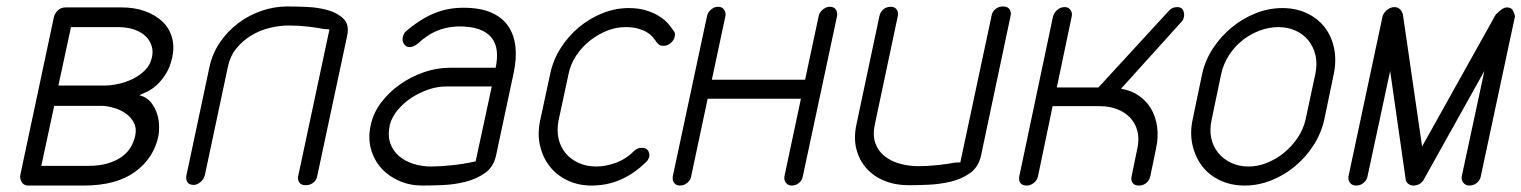

<svg xmlns="http://www.w3.org/2000/svg" viewBox="-20 -575 4715 595"><path d="M147 -522Q150 -534 159.5 -543Q169 -552 183 -552H357Q397 -552 429 -540.5Q461 -529 482.5 -509Q504 -489 512.5 -460.5Q521 -432 514 -398Q507 -366 493 -344.5Q479 -323 463.5 -309.5Q448 -296 434 -290L412 -280Q435 -274 448 -257.5Q461 -241 467 -221.5Q473 -202 473 -183Q473 -164 471 -154Q457 -85 398.5 -42.5Q340 0 240 0H65Q53 -1 47 -11Q41 -21 43 -33ZM148 -247 108 -61H253Q289 -61 315 -69Q341 -77 358.5 -90Q376 -103 385.5 -119.5Q395 -136 399 -154Q404 -177 395 -194.5Q386 -212 369.5 -223.5Q353 -235 332 -241Q311 -247 293 -247ZM306 -310Q324 -310 347 -315Q370 -320 391.5 -330.5Q413 -341 429.5 -357.5Q446 -374 451 -398Q455 -416 450 -432.5Q445 -449 432 -462Q419 -475 397 -483Q375 -491 345 -491H200L161 -310Z M1001 -484Q999 -484 993.5 -484.5Q988 -485 984 -485Q965 -489 935 -492.5Q905 -496 876 -496Q846 -496 815.5 -488.5Q785 -481 758.5 -465Q732 -449 712.5 -425Q693 -401 686 -367L615 -33Q612 -20 601.5 -11Q591 -2 580 -2Q566 -2 560.5 -11Q555 -20 558 -33L629 -367Q638 -409 661.5 -443.5Q685 -478 718 -503Q751 -528 790.5 -541.5Q830 -555 871 -555Q896 -555 931 -553.5Q966 -552 996 -543.5Q1026 -535 1044.5 -517Q1063 -499 1056 -465L963 -29Q961 -17 951 -9Q941 -1 927 -1Q914 -1 908 -9Q902 -17 904 -29Z M1516 -365Q1522 -393 1519.5 -417Q1517 -441 1503.5 -458Q1490 -475 1464 -484.5Q1438 -494 1396 -493Q1360 -491 1331.5 -478.5Q1303 -466 1275 -440Q1269 -435 1262 -432Q1255 -429 1250 -429Q1238 -429 1232 -438.5Q1226 -448 1228 -459Q1231 -471 1236 -476Q1278 -513 1321.5 -532Q1365 -551 1416 -551Q1469 -551 1503.5 -535.5Q1538 -520 1556 -492.5Q1574 -465 1577.5 -428.5Q1581 -392 1572 -350L1517 -92Q1509 -57 1482.5 -38.5Q1456 -20 1422 -11.5Q1388 -3 1352 -1.5Q1316 0 1289 0Q1250 0 1217 -14.5Q1184 -29 1161.5 -54Q1139 -79 1129.5 -113.5Q1120 -148 1129 -188Q1137 -225 1161 -257Q1185 -289 1219 -313Q1253 -337 1293 -351Q1333 -365 1373 -365ZM1504 -307H1361Q1336 -307 1309 -298Q1282 -289 1257.5 -273.5Q1233 -258 1214 -236Q1195 -214 1188 -188Q1181 -155 1189.5 -131Q1198 -107 1217 -91Q1236 -75 1262 -67Q1288 -59 1316 -59Q1344 -59 1381.5 -63Q1419 -67 1454 -75Z M1946 -108Q1956 -117 1969 -117Q1983 -117 1988.5 -108Q1994 -99 1992 -88Q1990 -83 1987.5 -79Q1985 -75 1979 -70Q1944 -36 1902.5 -18Q1861 0 1813 0Q1772 0 1738.5 -16Q1705 -32 1683.5 -59.5Q1662 -87 1653.5 -123.5Q1645 -160 1654 -202L1685 -346Q1694 -389 1717.5 -426Q1741 -463 1774 -490.5Q1807 -518 1847 -534Q1887 -550 1928 -550Q1961 -550 1985 -542Q2009 -534 2025.5 -523Q2042 -512 2052 -500Q2062 -488 2067 -480Q2074 -473 2071 -462Q2069 -451 2059 -442Q2049 -433 2036 -433Q2023 -433 2017 -442L2012 -447H2013Q2008 -454 2001.5 -461.5Q1995 -469 1984 -475.5Q1973 -482 1957 -486.5Q1941 -491 1918 -491Q1889 -491 1860.5 -479.5Q1832 -468 1807.5 -448.5Q1783 -429 1765.5 -402.5Q1748 -376 1742 -346L1711 -202Q1705 -171 1711 -145Q1717 -119 1733 -100Q1749 -81 1773.5 -70Q1798 -59 1828 -59Q1857 -59 1888.5 -70.5Q1920 -82 1946 -108Z M2171 -525Q2173 -536 2183 -545Q2193 -554 2205 -554Q2218 -554 2224 -545Q2230 -536 2228 -525L2186 -328H2475L2517 -525Q2519 -536 2529.5 -545Q2540 -554 2551 -554Q2565 -554 2570.5 -545Q2576 -536 2574 -525L2468 -29Q2466 -17 2456.5 -8.5Q2447 0 2433 0Q2422 0 2415.5 -8.5Q2409 -17 2411 -29L2462 -269H2173L2122 -29Q2120 -17 2110 -8.5Q2100 0 2087 0Q2075 0 2069 -8.5Q2063 -17 2065 -29Z M3053 -527Q3055 -539 3065 -547Q3075 -555 3088 -555Q3102 -555 3108 -547Q3114 -539 3112 -527L3020 -92Q3012 -57 2986 -38.5Q2960 -20 2926 -12Q2892 -4 2856.5 -2.5Q2821 -1 2796 -1Q2755 -1 2721.5 -14.5Q2688 -28 2665.5 -53Q2643 -78 2634 -112.5Q2625 -147 2634 -189L2705 -524Q2708 -538 2717.5 -546Q2727 -554 2741 -554Q2752 -554 2758.5 -546Q2765 -538 2762 -524L2691 -189Q2684 -155 2693 -130.5Q2702 -106 2722 -90.5Q2742 -75 2769.5 -67.5Q2797 -60 2827 -60Q2855 -60 2887 -63.5Q2919 -67 2939 -71Q2941 -71 2947.5 -71.5Q2954 -72 2956 -72Z M3197 -30Q3194 -16 3183.5 -8Q3173 0 3162 0Q3148 0 3142 -8Q3136 -16 3139 -30L3243 -523Q3246 -535 3256 -544Q3266 -553 3280 -553Q3291 -553 3297.5 -544Q3304 -535 3301 -523L3255 -304H3384L3600 -539Q3611 -553 3628 -553Q3642 -553 3646.5 -543Q3651 -533 3649 -523Q3647 -512 3641 -507L3454 -300Q3486 -295 3510 -278Q3534 -261 3548 -236.5Q3562 -212 3566 -181Q3570 -150 3563 -117L3545 -30Q3542 -16 3532.5 -8Q3523 0 3509 0Q3496 0 3490 -8Q3484 -16 3487 -30L3505 -117Q3511 -146 3504.5 -170Q3498 -194 3481.5 -211Q3465 -228 3441 -237Q3417 -246 3389 -246H3242Z M3705 -344Q3714 -387 3738.5 -424.5Q3763 -462 3797 -490Q3831 -518 3871.5 -534Q3912 -550 3954 -550Q3996 -550 4030 -534Q4064 -518 4085.5 -490Q4107 -462 4114.5 -424.5Q4122 -387 4113 -344L4084 -205Q4075 -163 4051 -125.5Q4027 -88 3993.5 -60Q3960 -32 3919.5 -16Q3879 0 3837 0Q3795 0 3761 -16Q3727 -32 3705.5 -60Q3684 -88 3675.5 -125.5Q3667 -163 3676 -205ZM3735 -205Q3728 -174 3733.5 -147.5Q3739 -121 3755 -101.5Q3771 -82 3795 -70.5Q3819 -59 3850 -59Q3878 -59 3906.5 -70.5Q3935 -82 3959 -101.5Q3983 -121 4001 -147.5Q4019 -174 4026 -205L4056 -345Q4063 -378 4056.5 -404.5Q4050 -431 4034 -450.5Q4018 -470 3994 -480.5Q3970 -491 3942 -491Q3913 -491 3884.5 -480.5Q3856 -470 3831.5 -451Q3807 -432 3789 -404.5Q3771 -377 3764 -344Z M4264 -522Q4266 -533 4277 -543Q4288 -553 4302 -553Q4310 -553 4317 -547.5Q4324 -542 4326 -533L4327 -534L4387 -121L4617 -533V-531Q4624 -539 4633 -545.5Q4642 -552 4650 -552Q4663 -552 4668 -543Q4673 -534 4675 -525L4569 -29Q4567 -17 4557 -8.5Q4547 0 4533 0Q4522 0 4515 -8.5Q4508 -17 4510 -29L4580 -355L4393 -20L4394 -21Q4382 0 4360 0Q4351 0 4344 -5.5Q4337 -11 4336 -20L4288 -355L4218 -29Q4216 -17 4206 -8.5Q4196 0 4183 0Q4170 0 4163.5 -8.5Q4157 -17 4159 -29Z"/></svg>

Font: VDS
Style: Thin Italic
Weight: 100
Width: 0
Designer: artmaker
Foundry: artmaker
Version: Version 1.000 2012 initial release